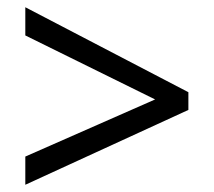

<svg xmlns="http://www.w3.org/2000/svg" viewBox="-20 -588 591 531"><path d="M50 -155 409 -313 50 -490V-568L501 -333V-284L50 -77Z"/></svg>

Font: hingl115
Style: Book
Weight: 400
Designer: Jelle Bosma - Monotype Design Team
Foundry: Monotype Imaging Inc.
Version: Version 2.003